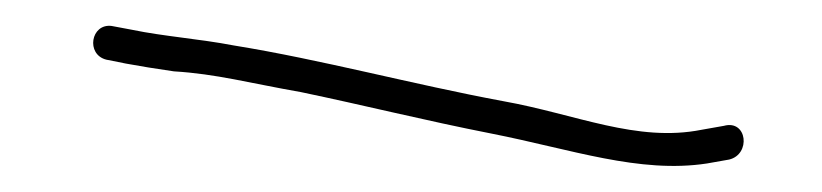

<svg xmlns="http://www.w3.org/2000/svg" viewBox="-20 -65 634 148"><path d="M62 -19 77 -16C88 -14 100 -12 114 -10C147 -8 172 -1 212 6C260 16 308 28 359 38C420 50 473 69 525 61L542 58C559 54 556 27 538 32L521 35C471 45 424 23 368 13C298 0 228 -19 160 -30C134 -35 106 -37 82 -42L66 -45C50 -47 46 -23 62 -19ZM113 -10H114Z"/></svg>

Font: Stray Cat
Style: LtExt
Weight: 300
Version: Version 1.0